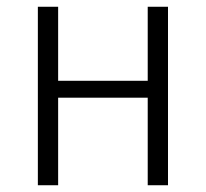

<svg xmlns="http://www.w3.org/2000/svg" viewBox="-20 -548 609 568"><path d="M152 0V-259H417V0H477V-528H417V-309H152V-528H92V0Z"/></svg>

Font: Repo Light
Style: Regular
Weight: 300
Designer: Stefan Peev
Foundry: Context Ltd
Version: Version 001.502